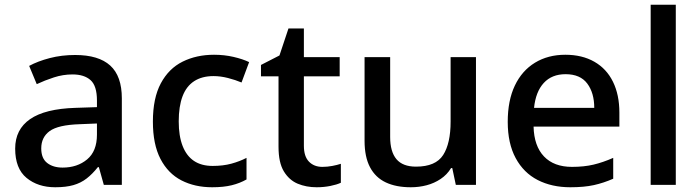

<svg xmlns="http://www.w3.org/2000/svg" viewBox="-20 -780 2953 810"><path d="M213 10Q140 10 92 -29.5Q44 -69 44 -153Q44 -234 107 -277.5Q170 -321 298 -325L389 -328V-356Q389 -418 362 -442Q335 -466 286 -466Q246 -466 207.5 -453.5Q169 -441 135 -425L103 -502Q140 -522 190 -535Q240 -548 297 -548Q396 -548 445 -503.5Q494 -459 494 -365V0H418L397 -75H393Q370 -46 345.5 -27Q321 -8 289.5 1Q258 10 213 10ZM244 -73Q306 -73 347.5 -107.5Q389 -142 389 -212V-259L316 -256Q225 -253 189.5 -227Q154 -201 154 -154Q154 -112 179 -92.5Q204 -73 244 -73Z M875 10Q802 10 745.5 -19Q689 -48 657 -109.5Q625 -171 625 -267Q625 -366 658.5 -428.5Q692 -491 750.5 -520Q809 -549 883 -549Q926 -549 965 -540Q1004 -531 1031 -518L999 -432Q973 -443 941.5 -451Q910 -459 881 -459Q832 -459 799 -437.5Q766 -416 750 -373.5Q734 -331 734 -268Q734 -206 750.5 -164Q767 -122 798.5 -101Q830 -80 877 -80Q921 -80 956 -89.5Q991 -99 1020 -114V-23Q992 -7 957.5 1.5Q923 10 875 10Z M1316 10Q1272 10 1236 -5Q1200 -20 1177.5 -57Q1155 -94 1155 -161V-458H1081V-506L1159 -546L1197 -660H1262V-539H1413V-458H1262V-165Q1262 -120 1283.5 -98Q1305 -76 1340 -76Q1361 -76 1382 -80Q1403 -84 1418 -89V-9Q1401 -1 1373.5 4.5Q1346 10 1316 10Z M1713 10Q1651 10 1607.5 -10.5Q1564 -31 1541 -74.5Q1518 -118 1518 -186V-539H1626V-202Q1626 -140 1652.5 -108.5Q1679 -77 1735 -77Q1818 -77 1849.5 -126Q1881 -175 1881 -267V-539H1988V0H1903L1888 -71H1883Q1866 -43 1839 -25Q1812 -7 1780 1.5Q1748 10 1713 10Z M2386 10Q2308 10 2248.5 -20.5Q2189 -51 2155.5 -113Q2122 -175 2122 -266Q2122 -356 2152 -419Q2182 -482 2237 -515.5Q2292 -549 2365 -549Q2436 -549 2487.5 -519.5Q2539 -490 2566 -435Q2593 -380 2593 -305V-246H2231Q2233 -164 2275 -120Q2317 -76 2393 -76Q2444 -76 2484 -85.5Q2524 -95 2567 -114V-26Q2526 -8 2485 1Q2444 10 2386 10ZM2233 -325H2487Q2487 -388 2457.5 -427.5Q2428 -467 2366 -467Q2308 -467 2274 -430Q2240 -393 2233 -325Z M2725 0V-760H2831V0Z"/></svg>

Font: Noto Sans Symbols Medium
Style: Regular
Weight: 500
Version: Version 2.002